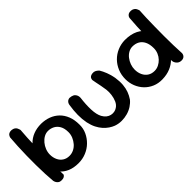

<svg xmlns="http://www.w3.org/2000/svg" viewBox="-3 -1202 1756 1756"><g transform="rotate(-45 875.5 -323.5)"><path d="M329 -2Q267 -2 222 -21.5Q177 -41 149.5 -74.5Q122 -108 108.5 -152.5Q95 -197 95 -247Q95 -304 112 -351Q129 -398 161 -431Q193 -464 238.5 -482Q284 -500 341 -500Q393 -499 437 -482.5Q481 -466 514 -434Q547 -402 565.5 -355Q584 -308 584 -246Q585 -196 564.5 -152Q544 -108 509 -74Q474 -40 427.5 -21Q381 -2 329 -2ZM109 -1Q89 -1 77.5 -9Q66 -17 60 -27Q54 -37 52 -45Q50 -53 50 -53Q46 -96 43.5 -150.5Q41 -205 40.5 -265Q40 -325 41 -386Q42 -447 45 -504.5Q48 -562 52 -611Q52 -611 54 -617.5Q56 -624 61.5 -632Q67 -640 78.5 -645.5Q90 -651 109 -650Q129 -648 141 -639.5Q153 -631 158.5 -619.5Q164 -608 166 -600Q168 -592 168 -592Q164 -552 161.5 -497.5Q159 -443 157 -381.5Q155 -320 154 -257Q153 -194 154 -134.5Q155 -75 158 -26Q158 -26 154.5 -20Q151 -14 140.5 -7.5Q130 -1 109 -1ZM317 -108Q347 -108 373.5 -121Q400 -134 420 -157Q440 -180 452 -208.5Q464 -237 464 -268Q464 -318 446 -349Q428 -380 399.5 -394.5Q371 -409 339 -409Q311 -409 286 -395Q261 -381 241 -357Q221 -333 209.5 -303.5Q198 -274 198 -243Q198 -205 212.5 -174Q227 -143 254 -125.5Q281 -108 317 -108Z M806 -10Q782 -19 757.5 -35.5Q733 -52 711 -76.5Q689 -101 672 -134.5Q655 -168 645 -214Q635 -266 635.5 -320Q636 -374 646 -438Q646 -438 648 -446.5Q650 -455 657 -465Q664 -475 678 -480.5Q692 -486 716 -480Q736 -475 746.5 -463.5Q757 -452 760.5 -440.5Q764 -429 764 -420Q764 -411 764 -411Q754 -334 756.5 -268Q759 -202 780 -163Q794 -138 812 -124Q830 -110 850.5 -105.5Q871 -101 890.5 -104.5Q910 -108 926 -119Q951 -135 964.5 -165.5Q978 -196 982.5 -231.5Q987 -267 983 -299Q979 -329 973 -359Q967 -389 962 -413Q957 -437 955 -451Q955 -451 955.5 -457Q956 -463 959.5 -471Q963 -479 972.5 -485.5Q982 -492 1000 -494Q1019 -496 1033 -488.5Q1047 -481 1055 -473Q1063 -465 1063 -465Q1079 -439 1094 -401Q1109 -363 1117 -318Q1125 -264 1121.5 -222.5Q1118 -181 1105.5 -147Q1093 -113 1072 -82Q1051 -56 1021 -36.5Q991 -17 955 -7Q919 3 881 3Q843 3 806 -10Z M1412 -2Q1360 -1 1316.5 -19.5Q1273 -38 1241 -71.5Q1209 -105 1191.5 -149Q1174 -193 1174 -243Q1174 -297 1193.5 -344Q1213 -391 1247 -425.5Q1281 -460 1326.5 -479.5Q1372 -499 1424 -500Q1499 -500 1553 -473.5Q1607 -447 1635.5 -391.5Q1664 -336 1664 -250Q1664 -200 1647 -155.5Q1630 -111 1598 -77Q1566 -43 1519 -23Q1472 -3 1412 -2ZM1417 -107Q1445 -107 1470.5 -119.5Q1496 -132 1516 -153Q1536 -174 1547.5 -201.5Q1559 -229 1559 -260Q1559 -311 1542.5 -344Q1526 -377 1497.5 -393Q1469 -409 1431 -409Q1404 -409 1379 -395Q1354 -381 1335.5 -357Q1317 -333 1306.5 -304Q1296 -275 1296 -244Q1296 -205 1311 -173.5Q1326 -142 1353 -124.5Q1380 -107 1417 -107ZM1659 0Q1640 0 1627.5 -7.5Q1615 -15 1607.5 -25.5Q1600 -36 1597.5 -43.5Q1595 -51 1595 -51Q1590 -94 1587.5 -148.5Q1585 -203 1584.5 -263.5Q1584 -324 1585.5 -385.5Q1587 -447 1590 -504.5Q1593 -562 1597 -611Q1597 -611 1598.5 -617.5Q1600 -624 1606 -632Q1612 -640 1623 -645.5Q1634 -651 1653 -650Q1673 -648 1684.5 -639.5Q1696 -631 1701.5 -620.5Q1707 -610 1709 -602.5Q1711 -595 1711 -595Q1708 -556 1706.5 -503.5Q1705 -451 1704 -391.5Q1703 -332 1703 -271Q1703 -210 1704.5 -152Q1706 -94 1709 -45Q1709 -45 1708 -38Q1707 -31 1702.5 -22.5Q1698 -14 1687.5 -7Q1677 0 1659 0Z"/></g></svg>

Font: Sour Gummy Medium
Style: Regular
Weight: 500
Designer: Stefie Justprince
Foundry: Eifetstype
Version: Version 1.000